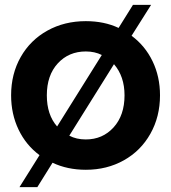

<svg xmlns="http://www.w3.org/2000/svg" viewBox="-20 -689 702 788"><path d="M636.7 -297.8Q636.7 -210 597.2 -140Q557.8 -70 488.3 -31.1Q418.9 7.8 332.2 7.8Q256.7 7.8 195.6 -21.1L133.3 78.9H60L142.2 -52.2Q86.7 -93.3 56.1 -157.2Q25.6 -221.1 25.6 -297.8Q25.6 -385.6 65 -455Q104.4 -524.4 174.4 -563.3Q244.4 -602.2 332.2 -602.2Q407.8 -602.2 466.7 -574.4L525.6 -668.9H600L520 -542.2Q575.6 -501.1 606.1 -437.8Q636.7 -374.4 636.7 -297.8ZM214.4 -170 397.8 -463.3Q368.9 -477.8 332.2 -477.8Q262.2 -477.8 217.2 -428.9Q172.2 -380 172.2 -297.8Q172.2 -217.8 214.4 -170ZM491.1 -297.8Q491.1 -375.6 447.8 -425.6L264.4 -132.2Q293.3 -116.7 332.2 -116.7Q401.1 -116.7 446.1 -166.1Q491.1 -215.6 491.1 -297.8Z"/></svg>

Font: Paperlogy 7 Bold
Style: Regular
Weight: 700
Designer: redesigned by Lee Juim, glyphs from Gmarket Sans & Montserrat
Foundry: PT&
Version: Version 1.001